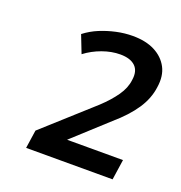

<svg xmlns="http://www.w3.org/2000/svg" viewBox="-90 -788 570 603"><g transform="rotate(20 195.0 -486.5)"><path d="M60 -264 69 -325 231 -471Q260 -498 278.5 -524.5Q297 -551 300 -578Q305 -609 288.5 -625Q272 -641 238 -641Q209 -641 178.5 -630Q148 -619 123 -600L100 -659Q122 -676 147.5 -686.5Q173 -697 200.5 -703Q228 -709 255 -709Q299 -709 329 -693.5Q359 -678 373.5 -650.5Q388 -623 382 -584Q377 -545 353 -509Q329 -473 286 -436L159 -320L158 -332H359L349 -264Z"/></g></svg>

Font: Nunito Sans 10pt SemiCondensed SemiBold
Style: Italic
Weight: 600
Width: 4
Italic angle: -9°
Designer: Vernon Adams
Foundry: Vernon Adams
Version: Version 3.101;gftools[0.9.27]